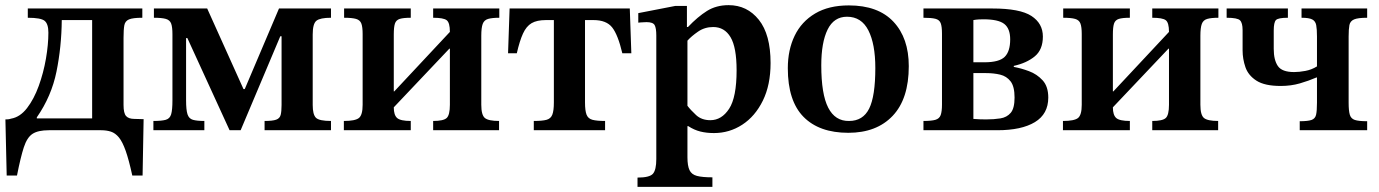

<svg xmlns="http://www.w3.org/2000/svg" viewBox="-20 -506 5357 746"><path d="M46 176H6L1 -42Q7 -42 12 -42.5Q17 -43 23 -45Q58 -51 85 -86Q112 -121 130.5 -172Q149 -223 158.5 -278Q168 -333 168 -379Q168 -413 153.5 -425Q139 -437 88 -437V-473H533V-437Q496 -437 481 -430.5Q466 -424 463 -407.5Q460 -391 460 -359Q460 -358 460 -357V-98Q460 -66 470 -55Q480 -44 502 -44L538 -43L534 176H494Q481 116 468.5 80.5Q456 45 442 28Q428 11 411 5.5Q394 0 373 0H170Q128 0 106.5 14Q85 28 72.5 66.5Q60 105 46 176ZM123 -50V-46H338V-428H220Q219 -324 199.5 -228Q180 -132 123 -50Z M774 0H576V-36Q608 -36 624 -40.5Q640 -45 645 -62Q650 -79 650 -116V-373Q650 -401 645 -414.5Q640 -428 624.5 -432.5Q609 -437 578 -437V-473H785L926 -160H931L1064 -473H1266V-437Q1224 -437 1209.5 -425.5Q1195 -414 1195 -372V-98Q1195 -61 1207.5 -48.5Q1220 -36 1266 -36V0H1008V-36Q1039 -36 1053 -41Q1067 -46 1070.5 -59.5Q1074 -73 1074 -98V-365H1069L915 0H872L708 -358H703V-116Q703 -79 708.5 -62Q714 -45 729.5 -40.5Q745 -36 774 -36Z M1576 0H1316V-36Q1360 -36 1374.5 -47.5Q1389 -59 1389 -99V-374Q1389 -401 1384 -414.5Q1379 -428 1363.5 -432.5Q1348 -437 1317 -437V-473H1576V-437Q1547 -437 1533 -432.5Q1519 -428 1514.5 -414.5Q1510 -401 1510 -372V-151H1512L1728 -382Q1728 -418 1715.5 -427.5Q1703 -437 1663 -437V-473H1920V-437Q1892 -437 1876.5 -432.5Q1861 -428 1855.5 -413Q1850 -398 1850 -367V-99Q1850 -59 1864 -47.5Q1878 -36 1919 -36V0H1663V-36Q1703 -36 1715.5 -47.5Q1728 -59 1728 -99V-317H1726L1510 -89Q1510 -59 1523 -47.5Q1536 -36 1576 -36Z M2331 0H2054V-36Q2087 -36 2103.5 -40.5Q2120 -45 2126 -60.5Q2132 -76 2132 -108V-428H2101Q2066 -428 2045.5 -416Q2025 -404 2012 -375.5Q1999 -347 1988 -299H1954L1960 -473H2427L2433 -299H2398Q2381 -371 2358.5 -399.5Q2336 -428 2286 -428H2253V-108Q2253 -76 2259 -60.5Q2265 -45 2282 -40.5Q2299 -36 2331 -36Z M2748 220H2457V184Q2504 184 2517 169Q2530 154 2530 112V-368Q2530 -397 2523.5 -408.5Q2517 -420 2492 -420Q2482 -420 2471 -419Q2460 -418 2460 -418V-455L2604 -483H2649V-401H2653Q2691 -441 2727 -463.5Q2763 -486 2811 -486Q2883 -486 2928.5 -429Q2974 -372 2974 -261Q2974 -176 2944 -115Q2914 -54 2864 -21.5Q2814 11 2754 11Q2725 11 2701 5Q2677 -1 2654 -16H2651V105Q2651 138 2659 155Q2667 172 2688 177.5Q2709 183 2748 183ZM2740 -39Q2784 -39 2813 -83.5Q2842 -128 2842 -233Q2842 -322 2818.5 -361.5Q2795 -401 2751 -401Q2718 -401 2692 -383Q2666 -365 2651 -348V-95Q2663 -79 2684.5 -59Q2706 -39 2740 -39Z M3276 10Q3163 10 3102 -52Q3041 -114 3041 -241Q3041 -312 3067.5 -367Q3094 -422 3147 -453.5Q3200 -485 3278 -485Q3392 -485 3451.5 -421.5Q3511 -358 3511 -249Q3511 -122 3448.5 -56Q3386 10 3276 10ZM3279 -36Q3333 -36 3357 -84Q3381 -132 3381 -242Q3381 -335 3354 -388Q3327 -441 3271 -441Q3220 -441 3195.5 -391Q3171 -341 3171 -252Q3171 -140 3198 -87.5Q3225 -35 3279 -36Z M3855 0H3568V-36Q3599 -36 3614.5 -40.5Q3630 -45 3635 -59Q3640 -73 3640 -100V-375Q3640 -403 3635 -416Q3630 -429 3614.5 -433Q3599 -437 3568 -437V-473H3836Q3943 -473 3987.5 -444Q4032 -415 4032 -364Q4032 -313 4000.5 -287Q3969 -261 3919 -250V-246Q3947 -241 3978 -229.5Q4009 -218 4031 -194Q4053 -170 4053 -127Q4053 -63 4001 -31.5Q3949 0 3855 0ZM3811 -42Q3842 -42 3867 -46Q3892 -50 3907 -67.5Q3922 -85 3922 -127Q3922 -170 3906.5 -190Q3891 -210 3866 -216Q3841 -222 3811 -222H3762V-44Q3786 -42 3811 -42ZM3762 -428V-264H3805Q3862 -264 3883.5 -285Q3905 -306 3905 -353Q3905 -395 3882 -413Q3859 -431 3801 -431Q3793 -431 3783 -430.5Q3773 -430 3762 -428Z M4370 0H4110V-36Q4154 -36 4168.5 -47.5Q4183 -59 4183 -99V-374Q4183 -401 4178 -414.5Q4173 -428 4157.5 -432.5Q4142 -437 4111 -437V-473H4370V-437Q4341 -437 4327 -432.5Q4313 -428 4308.5 -414.5Q4304 -401 4304 -372V-151H4306L4522 -382Q4522 -418 4509.5 -427.5Q4497 -437 4457 -437V-473H4714V-437Q4686 -437 4670.5 -432.5Q4655 -428 4649.5 -413Q4644 -398 4644 -367V-99Q4644 -59 4658 -47.5Q4672 -36 4713 -36V0H4457V-36Q4497 -36 4509.5 -47.5Q4522 -59 4522 -99V-317H4520L4304 -89Q4304 -59 4317 -47.5Q4330 -36 4370 -36Z M5292 0H5030V-35Q5062 -35 5076 -40Q5090 -45 5093.5 -60Q5097 -75 5097 -107V-205H5095Q5065 -192 5030.5 -182Q4996 -172 4956 -172Q4894 -172 4862 -192.5Q4830 -213 4819 -245Q4808 -277 4808 -310V-389Q4808 -417 4798 -427Q4788 -437 4746 -437V-473H4984V-437Q4946 -437 4937.5 -428Q4929 -419 4929 -387V-316Q4929 -273 4945 -249.5Q4961 -226 5008 -226Q5028 -226 5052 -230.5Q5076 -235 5097 -248V-364Q5097 -393 5094 -408.5Q5091 -424 5078.5 -430.5Q5066 -437 5037 -437V-473H5292V-437Q5256 -437 5241 -430.5Q5226 -424 5223 -408.5Q5220 -393 5220 -364V-107Q5220 -76 5224.5 -60.5Q5229 -45 5244 -40Q5259 -35 5292 -35Z"/></svg>

Font: STIX Two Text SemiBold
Style: Regular
Weight: 600
Designer: Ross Mills, John Hudson & Paul Hanslow, Tiro Typeworks Ltd; with prior portions MicroPress Inc., and Coen Hoffman.
Foundry: Tiro Typeworks Ltd
Version: Version 2.13 b171